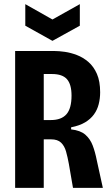

<svg xmlns="http://www.w3.org/2000/svg" viewBox="-20 -906 538 926"><path d="M53 0V-660H243Q264 -660 292.5 -656Q321 -652 351 -640.5Q381 -629 406.5 -607Q432 -585 447.5 -549.5Q463 -514 463 -461Q463 -431 456 -403.5Q449 -376 433 -354Q417 -332 390.5 -316Q364 -300 323 -292V-282Q368 -277 391.5 -256.5Q415 -236 427 -204.5Q439 -173 447 -132L476 0H332L312 -116Q306 -149 298.5 -175.5Q291 -202 274.5 -218Q258 -234 226 -234H191V0ZM191 -327H225Q276 -327 300.5 -355Q325 -383 325 -445Q325 -499 303 -524Q281 -549 231 -549H191ZM102 -886 233 -812 365 -886V-782L233 -709L102 -782Z"/></svg>

Font: Bricolage Grotesque 24pt Condensed
Style: Bold
Weight: 700
Width: 3
Designer: Mathieu Triay
Foundry: Atelier Triay
Version: Version 1.001;gftools[0.9.33.dev8+g029e19f]